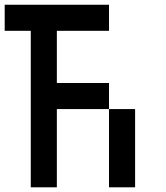

<svg xmlns="http://www.w3.org/2000/svg" viewBox="-20 -798 707 818"><path d="M555.6 0H444.4V-333.3H555.6ZM222.2 -444.4H444.4V-333.3H222.2V0H111.1V-666.7H0V-777.8H444.4V-666.7H222.2Z"/></svg>

Font: Pixeloid Mono
Style: Regular
Weight: 400
Monospace: yes
Designer: GGBotNet
Foundry: GGBotNet
Version: 0.5